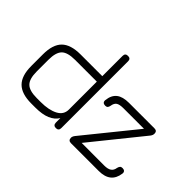

<svg xmlns="http://www.w3.org/2000/svg" viewBox="-117 -999 1304 1304"><g transform="rotate(45 535.0 -347.0)"><path d="M298.5 0C298.5 0 260.5 0 260.5 0C198 0 152.5 -14.5 123.5 -43.5C94.5 -72.5 80 -118 80 -180.5C80 -180.5 80 -180.5 80 -180.5C80 -180.5 80 -292.5 80 -292.5C80 -355 94.5 -400.5 123.5 -429.5C152.5 -458 198 -472.5 260.5 -472.5C260.5 -472.5 260.5 -472.5 260.5 -472.5C260.5 -472.5 470 -472.5 470 -472.5C470 -472.5 470 -667.5 470 -667.5C470 -685 479 -693.5 496.5 -693.5C496.5 -693.5 496.5 -693.5 496.5 -693.5C514 -693.5 522.5 -685 522.5 -667.5C522.5 -667.5 522.5 -667.5 522.5 -667.5C522.5 -667.5 522.5 -26.5 522.5 -26.5C522.5 -9 514 0 496.5 0C496.5 0 496.5 0 496.5 0C479 0 470 -9 470 -26.5C470 -26.5 470 -26.5 470 -26.5C470 -26.5 470 -69.5 470 -69.5C455.5 -46.5 434.5 -29 407 -17.5C379.5 -6 343 0 298.5 0C298.5 0 298.5 0 298.5 0ZM260.5 -52.5C260.5 -52.5 260.5 -52.5 260.5 -52.5C260.5 -52.5 298.5 -52.5 298.5 -52.5C350.5 -52.5 392 -61 423.5 -77.5C454.5 -94 470 -118.5 470 -151.5C470 -151.5 470 -151.5 470 -151.5C470 -151.5 470 -420 470 -420C470 -420 260.5 -420 260.5 -420C213 -420 179.5 -410.5 161 -392C142 -373 132.5 -340 132.5 -292.5C132.5 -292.5 132.5 -292.5 132.5 -292.5C132.5 -292.5 132.5 -180.5 132.5 -180.5C132.5 -133 142 -99.5 161 -81C179.5 -62 213 -52.5 260.5 -52.5ZM908 0C908 0 641.5 0 641.5 0C624 0 615 -9 615 -26.5C615 -26.5 615 -26.5 615 -26.5C615 -35 619 -44.5 626.5 -54C626.5 -54 626.5 -54 626.5 -54C626.5 -54 932.5 -432 932.5 -432C932.5 -432 952.5 -420 952.5 -420C952.5 -420 726 -420 726 -420C701.5 -420 684 -416.5 673 -409.5C662 -402.5 655 -389.5 652 -370C652 -370 652 -370 652 -370C650.5 -361.5 648 -355.5 644 -351C639.5 -346.5 633.5 -344.5 625.5 -344.5C625.5 -344.5 625.5 -344.5 625.5 -344.5C616.5 -344.5 609.5 -347 605 -351.5C600.5 -356 598.5 -363 599.5 -372C599.5 -372 599.5 -372 599.5 -372C603 -406.5 615.5 -432 636.5 -448.5C657 -464.5 687 -472.5 726 -472.5C726 -472.5 726 -472.5 726 -472.5C726 -472.5 971 -472.5 971 -472.5C988.5 -472.5 997 -464 997 -446.5C997 -446.5 997 -446.5 997 -446.5C997 -437 993.5 -427.5 986 -418C986 -418 986 -418 986 -418C986 -418 685 -45 685 -45C685 -45 666.5 -53 666.5 -53C666.5 -53 908 -52.5 908 -52.5C931 -52.5 948.5 -56.5 960 -64.5C971.5 -72 979 -85 981.5 -103C981.5 -103 981.5 -103 981.5 -103C983.5 -111.5 986.5 -117.5 990.5 -122C994.5 -126.5 1000.5 -128.5 1009 -128.5C1009 -128.5 1009 -128.5 1009 -128.5C1018 -128.5 1025 -126 1029.5 -121.5C1034 -116.5 1036 -109.5 1034.5 -101C1034.5 -101 1034.5 -101 1034.5 -101C1025.5 -33.5 983.5 0 908 0C908 0 908 0 908 0Z"/></g></svg>

Font: Jura-Fortis-Regular
Style: Regular
Weight: 500
Designer: Daniel Johnson, Alexei Vanyashin, Mirko Velimirovic
Foundry: Daniel Johnson
Version: ""